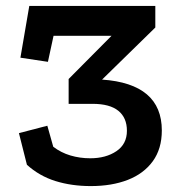

<svg xmlns="http://www.w3.org/2000/svg" viewBox="-20 -609 612 649"><path d="M287 20Q222 20 167.5 3Q113 -14 71 -52L44 -159L140 -184L160 -113Q186 -93 218 -83.5Q250 -74 285 -74Q338 -74 373.5 -98Q409 -122 409 -167Q409 -211 380 -234.5Q351 -258 293 -258H212V-342L357 -488H161L142 -400L49 -414L79 -589H505V-516L325 -340Q426 -333 476.5 -290Q527 -247 527 -168Q527 -106 496.5 -64Q466 -22 412 -1Q358 20 287 20Z"/></svg>

Font: Podkova
Style: Bold
Weight: 700
Designer: Ilya Yudin
Foundry: Cyreal (www.cyreal.org)
Version: Version 2.102; ttfautohint (v1.8.1.43-b0c9)